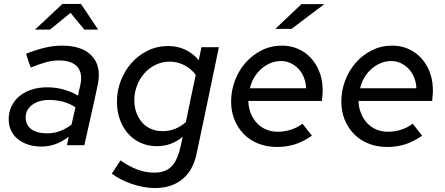

<svg xmlns="http://www.w3.org/2000/svg" viewBox="-20 -735 2255 972"><path d="M24 0ZM190 7Q153 7 122.5 -3Q92 -13 70 -31Q48 -49 36 -74.5Q24 -100 24 -132Q24 -167 38 -196.5Q52 -226 77.5 -247.5Q103 -269 139 -281Q175 -293 219 -293Q263 -293 303 -281.5Q343 -270 375 -251Q377 -264 380 -276Q383 -288 386 -301Q400 -364 372 -396.5Q344 -429 277 -429Q246 -429 213 -420Q180 -411 136 -393Q129 -410 123.5 -427.5Q118 -445 112 -463Q163 -483 207 -493.5Q251 -504 294 -504Q395 -504 444 -453Q493 -402 476 -312Q460 -234 442 -156Q424 -78 407 0H319Q321 -11 323.5 -21.5Q326 -32 328 -43Q263 7 190 7ZM110 -141Q110 -102 138.5 -81Q167 -60 218 -60Q252 -60 281.5 -70.5Q311 -81 342 -104L362 -192Q306 -229 228 -229Q177 -229 143.5 -204.5Q110 -180 110 -141ZM407 -585 337 -670 233 -585H157L296 -715H390L477 -585Z M774 5Q730 5 693 -11.5Q656 -28 629 -58Q602 -88 587 -129.5Q572 -171 572 -220Q572 -275 591.5 -326Q611 -377 645.5 -416Q680 -455 727.5 -478.5Q775 -502 832 -502Q880 -502 920 -482.5Q960 -463 986 -430Q990 -447 993 -463Q996 -479 1000 -496H1088Q1060 -360 1032 -226Q1004 -92 975 44Q957 129 902.5 173Q848 217 764 217Q736 217 706.5 211.5Q677 206 648.5 196.5Q620 187 593.5 173.5Q567 160 546 144Q557 127 568 110.5Q579 94 590 77Q632 107 675 123Q718 139 760 139Q798 139 822.5 126.5Q847 114 862.5 90Q878 66 887.5 32.5Q897 -1 905 -43Q849 5 774 5ZM660 -227Q660 -193 670.5 -164.5Q681 -136 699.5 -115Q718 -94 744.5 -82.5Q771 -71 803 -71Q869 -71 921 -117Q933 -177 945.5 -236.5Q958 -296 971 -356Q949 -386 914 -404.5Q879 -423 840 -423Q801 -423 768 -407Q735 -391 711 -364Q687 -337 673.5 -301.5Q660 -266 660 -227Z M1150 0ZM1559 -48Q1514 -17 1472 -4Q1430 9 1382 9Q1331 9 1288 -8Q1245 -25 1214.5 -56Q1184 -87 1167 -129Q1150 -171 1150 -221Q1150 -276 1169.5 -327.5Q1189 -379 1223.5 -418Q1258 -457 1305 -480.5Q1352 -504 1408 -504Q1451 -504 1488 -488Q1525 -472 1552 -443.5Q1579 -415 1595 -376.5Q1611 -338 1613 -293Q1614 -285 1613.5 -276.5Q1613 -268 1613 -260Q1612 -252 1611.5 -244Q1611 -236 1610 -224H1237Q1238 -190 1249.5 -161.5Q1261 -133 1280.5 -112Q1300 -91 1327 -79.5Q1354 -68 1387 -68Q1420 -68 1453 -78.5Q1486 -89 1511 -109Q1523 -94 1535 -78.5Q1547 -63 1559 -48ZM1403 -426Q1375 -426 1349.5 -415.5Q1324 -405 1303 -386.5Q1282 -368 1267 -343Q1252 -318 1245 -288H1530Q1529 -316 1519 -341.5Q1509 -367 1492 -385.5Q1475 -404 1452 -415Q1429 -426 1403 -426ZM1506 -714H1622L1456 -589H1374Z M2117 -48Q2072 -17 2030 -4Q1988 9 1940 9Q1889 9 1846 -8Q1803 -25 1772.5 -56Q1742 -87 1725 -129Q1708 -171 1708 -221Q1708 -276 1727.5 -327.5Q1747 -379 1781.5 -418Q1816 -457 1863 -480.5Q1910 -504 1966 -504Q2009 -504 2046 -488Q2083 -472 2110 -443.5Q2137 -415 2153 -376.5Q2169 -338 2171 -293Q2172 -285 2171.5 -276.5Q2171 -268 2171 -260Q2170 -252 2169.5 -244Q2169 -236 2168 -224H1795Q1796 -190 1807.5 -161.5Q1819 -133 1838.5 -112Q1858 -91 1885 -79.5Q1912 -68 1945 -68Q1978 -68 2011 -78.5Q2044 -89 2069 -109Q2081 -94 2093 -78.5Q2105 -63 2117 -48ZM1961 -426Q1933 -426 1907.5 -415.5Q1882 -405 1861 -386.5Q1840 -368 1825 -343Q1810 -318 1803 -288H2088Q2087 -316 2077 -341.5Q2067 -367 2050 -385.5Q2033 -404 2010 -415Q1987 -426 1961 -426Z"/></svg>

Font: Rosa Sans
Style: Italic
Weight: 400
Italic angle: -12°
Designer: Pentagram / MCKL
Foundry: Pentagram / MCKL
Version: Version 1.005;September 16, 2019;FontCreator 11.5.0.2425 64-